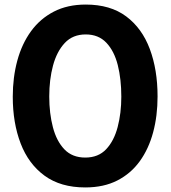

<svg xmlns="http://www.w3.org/2000/svg" viewBox="-20 -805 749 842"><path d="M354 17Q246 17 175.5 -34.5Q105 -86 70.5 -176Q36 -266 36 -381Q36 -466 56 -539.5Q76 -613 116 -668Q156 -723 216 -754Q276 -785 356 -785Q464 -785 533.5 -733Q603 -681 637 -590Q671 -499 671 -382Q671 -297 651.5 -224.5Q632 -152 593 -98Q554 -44 494.5 -13.5Q435 17 354 17ZM354 -114Q411 -114 445.5 -150.5Q480 -187 496 -248Q512 -309 512 -381Q512 -458 496.5 -519.5Q481 -581 446.5 -617.5Q412 -654 356 -654Q299 -654 264 -616.5Q229 -579 212.5 -517.5Q196 -456 196 -382Q196 -308 212 -247Q228 -186 262.5 -150Q297 -114 354 -114Z"/></svg>

Font: Yaldevi
Style: Bold
Weight: 700
Designer: Sol Matas, Rajitha Manaperi, Kosala Senevirathne
Foundry: Mooniak
Version: Version 1.100